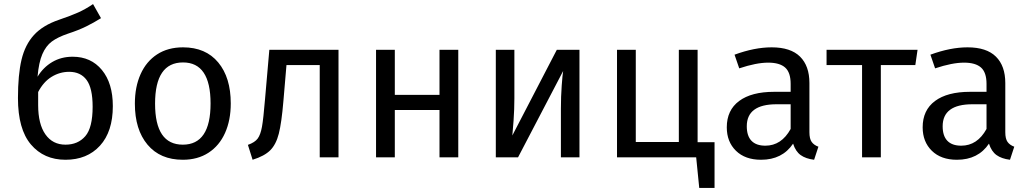

<svg xmlns="http://www.w3.org/2000/svg" viewBox="-20 -771 5041 941"><path d="M533 -251Q533 -126 470 -57Q407 12 301 12Q195 12 131.5 -63Q68 -138 68 -290Q68 -405 85.5 -478.5Q103 -552 146.5 -599.5Q190 -647 269 -674Q328 -694 363.5 -710Q399 -726 436 -751L475 -682Q440 -660 402.5 -641.5Q365 -623 313 -606Q263 -589 234 -567.5Q205 -546 187.5 -505.5Q170 -465 164 -395Q192 -441 236 -467Q280 -493 336 -493Q426 -493 479.5 -428Q533 -363 533 -251ZM434 -248Q434 -339 404.5 -379Q375 -419 319 -419Q273 -419 233 -394.5Q193 -370 167 -320V-256Q167 -163 202.5 -112.5Q238 -62 301 -62Q362 -62 398 -103.5Q434 -145 434 -248Z M1111 -264Q1111 -182 1083 -119.5Q1055 -57 1002 -22.5Q949 12 876 12Q765 12 703 -62Q641 -136 641 -263Q641 -345 669 -407.5Q697 -470 750 -504.5Q803 -539 877 -539Q988 -539 1049.5 -465Q1111 -391 1111 -264ZM740 -263Q740 -62 876 -62Q1012 -62 1012 -264Q1012 -465 877 -465Q740 -465 740 -263Z M1639 -527V0H1547V-452H1384L1369 -276Q1360 -169 1346.5 -116Q1333 -63 1304.5 -34.5Q1276 -6 1218 12L1195 -61Q1229 -73 1243 -92Q1257 -111 1264 -150Q1271 -189 1279 -286L1300 -527Z M2134 -232H1915V0H1823V-527H1915V-306H2134V-527H2226V0H2134Z M2820 0H2729V-238Q2729 -298 2733 -352Q2737 -406 2740 -423L2519 0H2410V-527H2501V-289Q2501 -236 2497 -179.5Q2493 -123 2491 -107L2709 -527H2820Z M3482 -74V150H3407L3392 0H3004V-527H3096V-75H3307V-527H3399V-74Z M3991 -52 3970 12Q3929 7 3904 -11Q3879 -29 3867 -67Q3814 12 3710 12Q3632 12 3587 -32Q3542 -76 3542 -147Q3542 -231 3602.5 -276Q3663 -321 3774 -321H3855V-360Q3855 -416 3828 -440Q3801 -464 3745 -464Q3687 -464 3603 -436L3580 -503Q3678 -539 3762 -539Q3855 -539 3901 -493.5Q3947 -448 3947 -364V-123Q3947 -91 3958 -75.5Q3969 -60 3991 -52ZM3855 -139V-260H3786Q3640 -260 3640 -152Q3640 -105 3663 -81Q3686 -57 3731 -57Q3810 -57 3855 -139Z M4466 -452H4297V0H4205V-452H4031V-527H4477Z M4951 -52 4930 12Q4889 7 4864 -11Q4839 -29 4827 -67Q4774 12 4670 12Q4592 12 4547 -32Q4502 -76 4502 -147Q4502 -231 4562.5 -276Q4623 -321 4734 -321H4815V-360Q4815 -416 4788 -440Q4761 -464 4705 -464Q4647 -464 4563 -436L4540 -503Q4638 -539 4722 -539Q4815 -539 4861 -493.5Q4907 -448 4907 -364V-123Q4907 -91 4918 -75.5Q4929 -60 4951 -52ZM4815 -139V-260H4746Q4600 -260 4600 -152Q4600 -105 4623 -81Q4646 -57 4691 -57Q4770 -57 4815 -139Z"/></svg>

Font: FiraGOUPP
Style: Medium
Weight: 400
Designer: bBox Type
Foundry: bBox Type GmbH
Version: Version 1.001